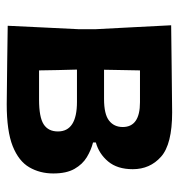

<svg xmlns="http://www.w3.org/2000/svg" viewBox="0 -542 544 585"><g transform="rotate(90 272.5 -249.0)"><path d="M58 0Q60.5 -54 63 -104.5Q65.5 -155 68.5 -217V-267Q64.5 -338.5 62 -391Q59.5 -443.5 56.5 -498Q109.5 -498.5 181.5 -499.5Q253.5 -500.5 322 -501Q419 -501 457 -467.2Q495 -433.5 495 -381Q495 -334 471.5 -306Q448 -278 413.5 -268.5V-260Q437 -254 458.5 -241Q480 -228 494 -203.5Q508 -179 508 -139Q508 -98 489.2 -65.8Q470.5 -33.5 424.8 -15.2Q379 3 297 3Q224 2.5 163.5 1.5Q103 0.5 58 0ZM194 -403Q193.5 -377 193 -349.8Q192.5 -322.5 192 -293.5H281Q327.5 -293.5 347 -308.8Q366.5 -324 366.5 -350.5Q366.5 -403 291 -403ZM194 -95.5H283Q336.5 -95.5 358.2 -109.5Q380 -123.5 380 -153Q380 -211 290 -211H191.5Q192.5 -180.5 193 -152.5Q193.5 -124.5 194 -95.5Z"/></g></svg>

Font: Commissioner Loud SemiBold
Style: Regular
Weight: 600
Designer: Kostas Bartsokas
Foundry: Kostas Bartsokas
Version: Version 1.000; ttfautohint (v1.8.3)